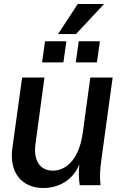

<svg xmlns="http://www.w3.org/2000/svg" viewBox="-20 -929 620 963"><path d="M197 14C281 14 349 -31 378 -105C374 -62 375 -31 380 0H484C480 -41 481 -75 488 -125L545 -540H433L395 -262C379 -143 320 -73 245 -73C182 -73 146 -123 158 -207L203 -540H91L42 -186C25 -64 89 14 197 14ZM360 -616H466L481 -722H375ZM191 -616H298L313 -722H206ZM271 -758H361L502 -909H370Z"/></svg>

Font: Ronzino Medium
Style: Italic
Weight: 500
Italic angle: -7.99998°
Designer: Nunzio Mazzaferro
Foundry: Collletttivo
Version: Version 1.000;Glyphs 3.3 (3337)